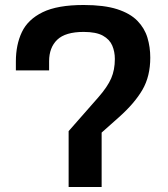

<svg xmlns="http://www.w3.org/2000/svg" viewBox="-20 -753 677 773"><path d="M256.3 0V-225.1L376 -361.3Q413.1 -403.8 427.7 -437.7Q442.4 -471.7 442.4 -515.6Q442.4 -544.9 431.9 -569.6Q421.4 -594.2 394.3 -609.4Q367.2 -624.5 316.9 -624.5Q243.2 -624.5 210.4 -593Q177.7 -561.5 177.7 -506.3V-469.7H43.9V-505.9Q43.9 -572.8 68.1 -623.8Q92.3 -674.8 151.9 -703.9Q211.4 -732.9 316.9 -732.9Q398.9 -732.9 451.4 -716.1Q503.9 -699.2 533 -669.4Q562 -639.6 573.5 -601.6Q585 -563.5 585 -521Q585 -445.8 553.5 -391.6Q522 -337.4 459.5 -281.7L389.2 -219.2V0Z"/></svg>

Font: Monda
Style: Bold
Weight: 700
Designer: Vernon Adams
Foundry: Vernon Adams
Version: Version 2.100; ttfautohint (v1.8.3)